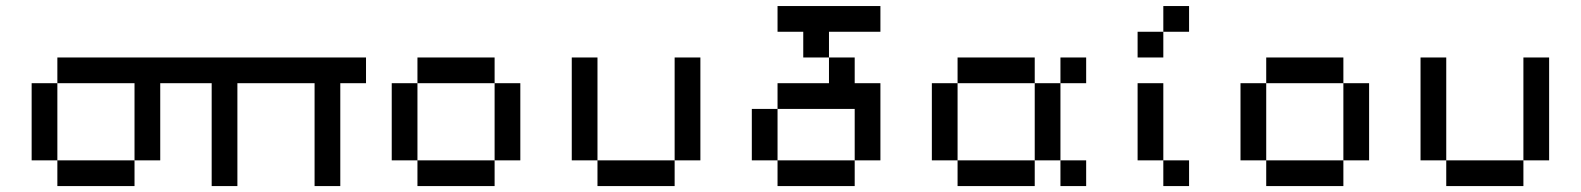

<svg xmlns="http://www.w3.org/2000/svg" viewBox="-20 -628 5335 648"><path d="M173.6 -347.2V-434H607.6V-347.2H520.8V-86.8H434V-347.2ZM434 -86.8V0H173.6V-86.8ZM173.6 -86.8H86.8V-347.2H173.6Z M694.4 0V-347.2H607.6V-434H1215.3V-347.2H1128.5V0H1041.7V-347.2H781.2V0Z M1649.3 -347.2H1736.1V-86.8H1649.3ZM1649.3 0H1388.9V-86.8H1649.3ZM1649.3 -347.2H1388.9V-434H1649.3ZM1388.9 -86.8H1302.1V-347.2H1388.9Z M1996.5 -86.8H1909.7V-434H1996.5ZM1996.5 -86.8H2256.9V0H1996.5ZM2256.9 -434H2343.8V-86.8H2256.9Z M2777.8 -434H2691V-520.8H2604.2V-607.6H2951.4V-520.8H2777.8ZM2604.2 -86.8H2864.6V0H2604.2ZM2604.2 -86.8H2517.4V-260.4H2604.2ZM2777.8 -347.2V-434H2864.6V-347.2H2951.4V-86.8H2864.6V-260.4H2604.2V-347.2Z M3211.8 -86.8H3125V-347.2H3211.8ZM3559 -86.8H3645.8V0H3559ZM3559 -347.2V-434H3645.8V-347.2ZM3472.2 -347.2H3211.8V-434H3472.2ZM3472.2 -347.2H3559V-86.8H3472.2ZM3211.8 -86.8H3472.2V0H3211.8Z M3906.2 -86.8H3993.1V0H3906.2ZM3906.2 -520.8V-434H3819.4V-520.8ZM3906.2 -520.8V-607.6H3993.1V-520.8ZM3906.2 -86.8H3819.4V-347.2H3906.2Z M4513.9 -347.2H4600.7V-86.8H4513.9ZM4513.9 0H4253.5V-86.8H4513.9ZM4513.9 -347.2H4253.5V-434H4513.9ZM4253.5 -86.8H4166.7V-347.2H4253.5Z M4861.1 -86.8H4774.3V-434H4861.1ZM4861.1 -86.8H5121.5V0H4861.1ZM5121.5 -434H5208.3V-86.8H5121.5Z"/></svg>

Font: 8-bit Operator+ 8
Style: Regular
Weight: 400
Designer: GrandChaos9000
Version: Version 1.3.0 - August 1, 2014